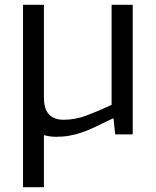

<svg xmlns="http://www.w3.org/2000/svg" viewBox="-20 -560 649 800"><path d="M76 -540H163V-154Q163 -106 184 -83.5Q205 -61 245 -61Q293 -61 340 -78.5Q387 -96 445 -123V-540H533V0H460L453 -66H449Q408 -46 377.5 -31.5Q347 -17 320.5 -8Q294 1 268.5 5.5Q243 10 213 10Q199 10 186.5 8Q174 6 163 3V220H76Z"/></svg>

Font: Encode Sans Normal
Style: Regular
Weight: 400
Designer: Pablo Impallari, Andres Torresi
Foundry: Pablo Impallari, Andres Torresi
Version: Version 1.000; ttfautohint (v1.00) -l 8 -r 50 -G 200 -x 14 -